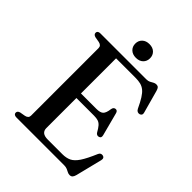

<svg xmlns="http://www.w3.org/2000/svg" viewBox="-245 -987 1131 1131"><g transform="rotate(45 321.0 -421.0)"><path d="M204.5 -369H376.5Q407.5 -369 420.2 -381.2Q433 -393.5 437.5 -428.5Q439 -438 443.5 -443Q448 -448 455.5 -449Q471 -450.5 475.5 -432L513.5 -287.5Q516 -277.5 513.5 -271.5Q511 -265.5 503 -263Q495 -260.5 488.2 -263.2Q481.5 -266 477 -273.5Q464 -297 453 -309.5Q442 -322 428.2 -326.5Q414.5 -331 394 -331H204.5ZM55 -683Q55 -691 60.8 -695.5Q66.5 -700 78 -700H460Q475.5 -700 485.5 -705.2Q495.5 -710.5 504.5 -715.8Q513.5 -721 524 -721Q535 -721 541 -714.8Q547 -708.5 551 -694L590 -552.5Q593 -542.5 589.8 -536.2Q586.5 -530 578 -527Q568.5 -524.5 560.8 -528.2Q553 -532 548 -542Q530 -580.5 515 -604.2Q500 -628 484.8 -640.2Q469.5 -652.5 451.2 -657Q433 -661.5 408.5 -661.5H247V-81Q247 -60 260.2 -49.2Q273.5 -38.5 301 -38.5H422.5Q454.5 -38.5 477.5 -49.5Q500.5 -60.5 521.8 -92.2Q543 -124 570 -187.5Q574 -196.5 580.2 -199.8Q586.5 -203 594.5 -202Q604 -200.5 608 -193.8Q612 -187 609.5 -176L568 -9.5Q564 5 557.5 11.8Q551 18.5 539 18.5Q529.5 18.5 520.8 13.8Q512 9 501.5 4.5Q491 0 476 0H78Q66.5 0 60.8 -4.8Q55 -9.5 55 -17Q55 -31.5 73 -36.5L107 -42.5Q119 -45 125.2 -51.5Q131.5 -58 131.5 -68.5V-631.5Q131.5 -642 125.2 -648.5Q119 -655 107 -657.5L73 -663.5Q55 -668.5 55 -683ZM327 -746Q299 -746 282.2 -762Q265.5 -778 265.5 -803Q265.5 -828 282.2 -844Q299 -860 327 -860Q355.5 -860 372 -844Q388.5 -828 388.5 -803Q388.5 -778 372 -762Q355.5 -746 327 -746Z"/></g></svg>

Font: Fraunces 24pt
Style: Regular
Weight: 400
Version: Version 1.000;[b76b70a41]